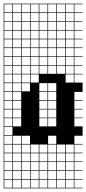

<svg xmlns="http://www.w3.org/2000/svg" viewBox="-20 -785 469 1043"><path d="M0 238.1V-765.1H428.6V-761.9H384.1V-717.5H428.6V-714.3H384.1V-669.8H428.6V-666.7H384.1V-622.2H428.6V-619H384.1V-574.6H428.6V-571.4H384.1V-527H428.6V-523.8H384.1V-479.4H428.6V-476.2H384.1V-431.7H428.6V-428.6H384.1V-384.1H428.6V-381H384.1V-336.5H428.6V-285.7H384.1V-241.3H428.6V-238.1H384.1V-193.7H428.6V-190.5H384.1V-146H428.6V-142.9H384.1V-98.4H428.6V-47.6H384.1V-3.2H428.6V0H384.1V44.4H428.6V47.6H384.1V92.1H428.6V95.2H384.1V139.7H428.6V142.9H384.1V187.3H428.6V190.5H384.1V234.9H428.6V238.1ZM336.5 -717.5H381V-761.9H336.5ZM288.9 -717.5H333.3V-761.9H288.9ZM241.3 -717.5H285.7V-761.9H241.3ZM193.7 -717.5H238.1V-761.9H193.7ZM146 -717.5H190.5V-761.9H146ZM98.4 -717.5H142.9V-761.9H98.4ZM50.8 -717.5H95.2V-761.9H50.8ZM3.2 -717.5H47.6V-761.9H3.2ZM336.5 -669.8H381V-714.3H336.5ZM288.9 -669.8H333.3V-714.3H288.9ZM241.3 -669.8H285.7V-714.3H241.3ZM193.7 -669.8H238.1V-714.3H193.7ZM146 -669.8H190.5V-714.3H146ZM98.4 -669.8H142.9V-714.3H98.4ZM3.2 -669.8H47.6V-714.3H3.2ZM50.8 -669.8H95.2V-714.3H50.8ZM336.5 -622.2H381V-666.7H336.5ZM288.9 -622.2H333.3V-666.7H288.9ZM241.3 -622.2H285.7V-666.7H241.3ZM193.7 -622.2H238.1V-666.7H193.7ZM146 -622.2H190.5V-666.7H146ZM98.4 -622.2H142.9V-666.7H98.4ZM3.2 -622.2H47.6V-666.7H3.2ZM50.8 -622.2H95.2V-666.7H50.8ZM146 -574.6H190.5V-619H146ZM336.5 -574.6H381V-619H336.5ZM193.7 -574.6H238.1V-619H193.7ZM98.4 -574.6H142.9V-619H98.4ZM288.9 -574.6H333.3V-619H288.9ZM241.3 -574.6H285.7V-619H241.3ZM50.8 -574.6H95.2V-619H50.8ZM3.2 -574.6H47.6V-619H3.2ZM241.3 -527H285.7V-571.4H241.3ZM336.5 -527H381V-571.4H336.5ZM193.7 -527H238.1V-571.4H193.7ZM3.2 -527H47.6V-571.4H3.2ZM146 -527H190.5V-571.4H146ZM98.4 -527H142.9V-571.4H98.4ZM288.9 -527H333.3V-571.4H288.9ZM50.8 -527H95.2V-571.4H50.8ZM3.2 -479.4H47.6V-523.8H3.2ZM336.5 -479.4H381V-523.8H336.5ZM50.8 -479.4H95.2V-523.8H50.8ZM241.3 -479.4H285.7V-523.8H241.3ZM288.9 -479.4H333.3V-523.8H288.9ZM98.4 -479.4H142.9V-523.8H98.4ZM146 -479.4H190.5V-523.8H146ZM193.7 -479.4H238.1V-523.8H193.7ZM50.8 -431.7H95.2V-476.2H50.8ZM146 -431.7H190.5V-476.2H146ZM241.3 -431.7H285.7V-476.2H241.3ZM288.9 -431.7H333.3V-476.2H288.9ZM3.2 -431.7H47.6V-476.2H3.2ZM98.4 -431.7H142.9V-476.2H98.4ZM193.7 -431.7H238.1V-476.2H193.7ZM336.5 -431.7H381V-476.2H336.5ZM98.4 -384.1H142.9V-428.6H98.4ZM241.3 -384.1H285.7V-428.6H241.3ZM336.5 -384.1H381V-428.6H336.5ZM146 -384.1H190.5V-428.6H146ZM50.8 -384.1H95.2V-428.6H50.8ZM193.7 -384.1H238.1V-428.6H193.7ZM288.9 -384.1H333.3V-428.6H288.9ZM3.2 -384.1H47.6V-428.6H3.2ZM98.4 -336.5H142.9V-381H98.4ZM336.5 -336.5H381V-381H336.5ZM3.2 -336.5H47.6V-381H3.2ZM146 -336.5H190.5V-381H146ZM50.8 -336.5H95.2V-381H50.8ZM193.7 -288.9H238.1V-333.3H193.7ZM3.2 -288.9H47.6V-333.3H3.2ZM98.4 -288.9H142.9V-333.3H98.4ZM241.3 -288.9H285.7V-333.3H241.3ZM50.8 -288.9H95.2V-333.3H50.8ZM241.3 -241.3H285.7V-285.7H241.3ZM193.7 -241.3H238.1V-285.7H193.7ZM50.8 -241.3H95.2V-285.7H50.8ZM3.2 -241.3H47.6V-285.7H3.2ZM193.7 -193.7H238.1V-238.1H193.7ZM241.3 -193.7H285.7V-238.1H241.3ZM50.8 -193.7H95.2V-238.1H50.8ZM3.2 -193.7H47.6V-238.1H3.2ZM193.7 -146H238.1V-190.5H193.7ZM50.8 -146H95.2V-190.5H50.8ZM3.2 -146H47.6V-190.5H3.2ZM241.3 -146H285.7V-190.5H241.3ZM3.2 -98.4H47.6V-142.9H3.2ZM193.7 -98.4H238.1V-142.9H193.7ZM50.8 -98.4H95.2V-142.9H50.8ZM241.3 -98.4H285.7V-142.9H241.3ZM3.2 -50.8H47.6V-95.2H3.2ZM142.9 -47.6H98.4V-3.2H142.9ZM241.3 -3.2H285.7V-47.6H241.3ZM50.8 -3.2H95.2V-47.6H50.8ZM3.2 -3.2H47.6V-47.6H3.2ZM50.8 44.4H95.2V0H50.8ZM241.3 44.4H285.7V0H241.3ZM336.5 44.4H381V0H336.5ZM3.2 44.4H47.6V0H3.2ZM193.7 44.4H238.1V0H193.7ZM98.4 44.4H142.9V0H98.4ZM288.9 44.4H333.3V0H288.9ZM146 44.4H190.5V0H146ZM50.8 92.1H95.2V47.6H50.8ZM3.2 92.1H47.6V47.6H3.2ZM146 92.1H190.5V47.6H146ZM241.3 92.1H285.7V47.6H241.3ZM336.5 92.1H381V47.6H336.5ZM288.9 92.1H333.3V47.6H288.9ZM193.7 92.1H238.1V47.6H193.7ZM98.4 92.1H142.9V47.6H98.4ZM146 139.7H190.5V95.2H146ZM336.5 139.7H381V95.2H336.5ZM288.9 139.7H333.3V95.2H288.9ZM193.7 139.7H238.1V95.2H193.7ZM50.8 139.7H95.2V95.2H50.8ZM3.2 139.7H47.6V95.2H3.2ZM98.4 139.7H142.9V95.2H98.4ZM241.3 139.7H285.7V95.2H241.3ZM146 187.3H190.5V142.9H146ZM336.5 187.3H381V142.9H336.5ZM288.9 187.3H333.3V142.9H288.9ZM98.4 187.3H142.9V142.9H98.4ZM50.8 187.3H95.2V142.9H50.8ZM241.3 187.3H285.7V142.9H241.3ZM193.7 187.3H238.1V142.9H193.7ZM3.2 187.3H47.6V142.9H3.2ZM146 234.9H190.5V190.5H146ZM336.5 234.9H381V190.5H336.5ZM288.9 234.9H333.3V190.5H288.9ZM241.3 234.9H285.7V190.5H241.3ZM98.4 234.9H142.9V190.5H98.4ZM50.8 234.9H95.2V190.5H50.8ZM3.2 234.9H47.6V190.5H3.2ZM193.7 234.9H238.1V190.5H193.7Z"/></svg>

Font: Jacquard 12 Charted
Style: Regular
Weight: 400
Designer: Sarah Cadigan-Fried
Version: Version 1.000